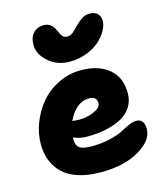

<svg xmlns="http://www.w3.org/2000/svg" viewBox="-119 -889 849 989"><g transform="rotate(-15 305.5 -394.5)"><path d="M289.1 -582Q223.1 -582 176.5 -622.8Q129.9 -663.6 129.9 -713.9Q129.9 -754.4 151.4 -776.6Q172.9 -798.8 207 -798.8Q245.6 -798.8 266.1 -756.8Q268.1 -752.9 272 -743.9Q275.9 -734.9 278.3 -730.5Q280.8 -726.1 285.4 -720.5Q290 -714.8 296.9 -712.4Q303.7 -710 313 -710Q321.3 -710 330.6 -715.3Q339.8 -720.7 345.7 -725.8Q351.6 -731 362.8 -742.4Q374 -753.9 377.9 -757.8Q397 -776.4 413.1 -785.6Q429.2 -794.9 450.2 -794.9Q478 -794.9 492.4 -780.5Q506.8 -766.1 506.8 -741.2Q506.8 -717.3 491.2 -689.7Q475.6 -662.1 448.5 -637.9Q421.4 -613.8 379.2 -597.9Q336.9 -582 289.1 -582ZM297.9 9.8Q230.5 9.8 179.2 -6.3Q127.9 -22.5 96.7 -52.2Q65.4 -82 49.8 -121.6Q34.2 -161.1 34.2 -210Q34.2 -265.6 55.4 -321.3Q76.7 -377 114.3 -422.4Q151.9 -467.8 209 -496.3Q266.1 -524.9 332 -524.9Q424.3 -524.9 479.7 -479.2Q535.2 -433.6 535.2 -349.1Q535.2 -307.1 514.6 -275.1Q494.1 -243.2 457.8 -224.1Q421.4 -205.1 375.7 -195.6Q330.1 -186 275.9 -186Q235.8 -186 203.1 -201.2V-187Q203.1 -157.2 221.2 -144.5Q239.3 -131.8 285.2 -131.8Q338.9 -131.8 383.5 -142.3Q428.2 -152.8 451.4 -165.5Q474.6 -178.2 498.3 -188.7Q522 -199.2 539.1 -199.2Q582 -199.2 582 -145Q582 -84.5 502.2 -37.4Q422.4 9.8 297.9 9.8ZM335 -374Q298.8 -374 269.5 -349.4Q240.2 -324.7 222.2 -283.2Q246.6 -280.8 256.8 -280.8Q300.8 -280.8 338.4 -297.4Q376 -314 376 -337.9Q376 -374 335 -374Z"/></g></svg>

Font: Shantell Sans Normal
Style: Regular
Weight: 800
Designer: Stephen Nixon, Anya Danilova, Shantell Martin
Foundry: Arrow Type
Version: Version 1.006;[559af2be0]